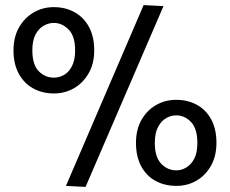

<svg xmlns="http://www.w3.org/2000/svg" viewBox="-20 -730 902 754"><path d="M544 -710 239 0 316 4 622 -706ZM191 -702Q148 -702 112 -681Q76 -660 54.5 -622Q33 -584 33 -532Q33 -479 53.5 -441Q74 -403 110 -383Q146 -363 192 -363Q235 -363 270.5 -383.5Q306 -404 328 -442Q350 -480 350 -532Q350 -586 329.5 -624Q309 -662 273 -682Q237 -702 191 -702ZM191 -640Q224 -640 249.5 -614Q275 -588 275 -532Q275 -494 262.5 -470Q250 -446 231 -435.5Q212 -425 192 -425Q157 -425 132 -450.5Q107 -476 107 -533Q107 -571 119.5 -594.5Q132 -618 151.5 -629Q171 -640 191 -640ZM672 -338Q629 -338 593 -317.5Q557 -297 535.5 -259Q514 -221 514 -169Q514 -115 534.5 -77Q555 -39 591 -19.5Q627 0 673 0Q716 0 751.5 -20.5Q787 -41 808.5 -79Q830 -117 830 -169Q830 -223 809.5 -261Q789 -299 753 -318.5Q717 -338 672 -338ZM672 -277Q705 -277 730 -251Q755 -225 755 -169Q755 -130 743 -107Q731 -84 712 -72.5Q693 -61 673 -61Q638 -61 613 -87Q588 -113 588 -169Q588 -208 601 -232Q614 -256 633 -266.5Q652 -277 672 -277Z"/></svg>

Font: Catamaran Thin
Style: Regular
Weight: 400
Version: Version 2.000